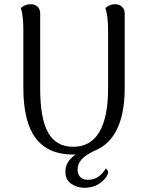

<svg xmlns="http://www.w3.org/2000/svg" viewBox="-20 -722 698 913"><path d="M349 85Q349 106 361.5 119.5Q374 133 399 133Q428 133 449.5 117Q471 101 483 79Q494 87 494 97Q494 102 493 105Q480 134 450.5 152.5Q421 171 382 171Q346 171 318.5 152Q291 133 291 94Q291 46 339 13H328Q209 13 150 -64.5Q91 -142 91 -305V-577Q91 -649 79 -684Q100 -702 125 -702Q146 -702 158.5 -690.5Q171 -679 171 -658V-302Q171 -158 209 -91Q247 -24 328 -24Q411 -24 452.5 -94.5Q494 -165 494 -302V-577Q494 -646 481 -684Q502 -702 527 -702Q547 -702 560 -690Q573 -678 573 -658V-305Q573 -61 427 -4Q388 15 368.5 35.5Q349 56 349 85Z"/></svg>

Font: Arima Madurai
Style: Regular
Weight: 400
Designer: Joana Correia and Natanael Gama
Foundry: NDISCOVER
Version: Version 1.020